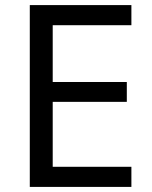

<svg xmlns="http://www.w3.org/2000/svg" viewBox="-20 -734 596 754"><path d="M496 0H97V-714H496V-635H187V-412H478V-334H187V-79H496Z"/></svg>

Font: Noto IKEA Latin
Style: Regular
Weight: 400
Designer: Monotype Design Team
Foundry: Monotype Imaging Inc.
Version: Version 1.0